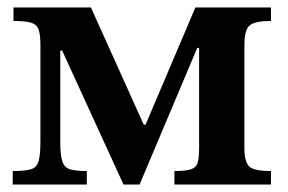

<svg xmlns="http://www.w3.org/2000/svg" viewBox="-20 -493 770 513"><path d="M212 0H14V-36Q46 -36 62 -40.5Q78 -45 83 -62Q88 -79 88 -116V-373Q88 -401 83 -414.5Q78 -428 62.5 -432.5Q47 -437 16 -437V-473H223L364 -160H369L502 -473H704V-437Q662 -437 647.5 -425.5Q633 -414 633 -372V-98Q633 -61 645.5 -48.5Q658 -36 704 -36V0H446V-36Q477 -36 491 -41Q505 -46 508.5 -59.5Q512 -73 512 -98V-365H507L353 0H310L146 -358H141V-116Q141 -79 146.5 -62Q152 -45 167.5 -40.5Q183 -36 212 -36Z"/></svg>

Font: STIX Two Text SemiBold
Style: Regular
Weight: 600
Designer: Ross Mills, John Hudson & Paul Hanslow, Tiro Typeworks Ltd; with prior portions MicroPress Inc., and Coen Hoffman.
Foundry: Tiro Typeworks Ltd
Version: Version 2.13 b171